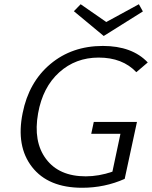

<svg xmlns="http://www.w3.org/2000/svg" viewBox="-20 -881 719 907"><path d="M655 -827 470 -711 329 -828 361 -861 482 -777 636 -861ZM411 -249 423 -305H627L569 -36Q475 6 368 6Q208 6 131.5 -92Q55 -190 87 -347Q116 -493 218 -578.5Q320 -664 466 -664Q604 -664 678 -586L624 -540Q559 -609 446 -609Q337 -609 259.5 -539Q182 -469 160 -346Q136 -212 197.5 -130Q259 -48 385 -48Q447 -48 511 -70L549 -249Z"/></svg>

Font: EauTestInfant
Style: Italic
Weight: 400
Italic angle: -12°
Designer: Christian Thalmann (Catharsis Fonts)
Version: Version 0.001;PS 000.001;hotconv 1.0.88;makeotf.lib2.5.64775